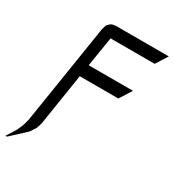

<svg xmlns="http://www.w3.org/2000/svg" viewBox="-186 -689 876 965"><g transform="rotate(30 252.0 -206.0)"><path d="M-3.9 171.9 28.8 120.1 41 94.2 47.9 77.1 57.1 43 147.9 -532.2 152.8 -549.8 155.8 -559.1 161.1 -565.9 170.9 -575.2 179.2 -580.1 187 -582 204.1 -584H507.8L464.8 -516.1H209L181.2 -344.2H438L394 -273.9H169.9L123 24.9L118.2 43L111.8 60.1L98.1 81.1L95.2 85.9L88.9 94.2L4.9 171.9Z"/></g></svg>

Font: Petahja
Style: Italic
Weight: 400
Designer: T. Christopher White
Version: Version 1.1